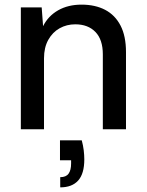

<svg xmlns="http://www.w3.org/2000/svg" viewBox="-20 -558 633 829"><path d="M70 0V-526H160L166 -445Q188 -489 231 -513.5Q274 -538 332 -538Q391 -538 434 -515.5Q477 -493 500.5 -447.5Q524 -402 524 -333V0H424V-323Q424 -387 392 -420Q360 -453 305 -453Q268 -453 237.5 -436Q207 -419 188.5 -386Q170 -353 170 -306V0ZM240 251V207Q265 207 276 192Q287 177 287 148V134H239V48H333Q339 70 341.5 91Q344 112 344 130Q344 192 317.5 221.5Q291 251 240 251Z"/></svg>

Font: DM Sans 9pt Medium
Style: Regular
Weight: 500
Version: Version 4.004;gftools[0.9.30]